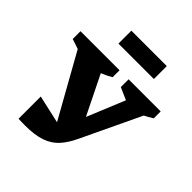

<svg xmlns="http://www.w3.org/2000/svg" viewBox="-200 -846 977 977"><g transform="rotate(45 288.5 -358.0)"><path d="M181 -627V-720H436V-627ZM92 3V-157L243 -123L54 -461L0 -479V-535H281V-485Q254 -469 224 -457L328 -246L412 -450L346 -479V-535H577V-485Q553 -470 531 -459L379 -139Q357 -92 328.5 -60Q300 -28 255 -12Q210 4 139 4Q128 4 116 3.5Q104 3 92 3Z"/></g></svg>

Font: Piazzolla SC
Style: Bold
Weight: 700
Designer: Juan Pablo del Peral
Foundry: Huerta Tipografica
Version: Version 1.330